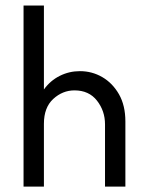

<svg xmlns="http://www.w3.org/2000/svg" viewBox="-20 -687 540 707"><path d="M66.7 0Q66.7 0 66.7 -666.7Q66.7 -666.7 141.7 -666.7Q141.7 -666.7 141.7 -357.6Q165.3 -390.3 200 -407.6Q234.7 -425 274.3 -425Q318.8 -425 356.6 -403.1Q394.4 -381.2 418.1 -339.9Q441.7 -298.6 441.7 -239.6Q441.7 -239.6 441.7 0Q441.7 0 366.7 0Q366.7 0 366.7 -229.2Q366.7 -278.5 337.2 -316.3Q307.6 -354.2 254.2 -354.2Q210.4 -354.2 176 -322.6Q141.7 -291 141.7 -231.2Q141.7 -231.2 141.7 0Q141.7 0 66.7 0Z"/></svg>

Font: co2trust
Style: Regular
Weight: 400
Designer: Kristian Moeller
Foundry: Dicotype
Version: Version 1.000